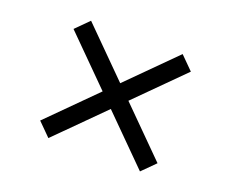

<svg xmlns="http://www.w3.org/2000/svg" viewBox="-108 -886 1216 1012"><g transform="rotate(20 500.0 -380.0)"><path d="M830.1 -123 757.8 -50.8 501 -307.6 244.1 -50.8 171.9 -123 428.7 -379.9 171.9 -636.7 244.1 -709 501 -452.1 757.8 -709 830.1 -636.7 573.2 -379.9Z"/></g></svg>

Font: Nasu
Style: Bold
Weight: 700
Designer: Ryoko NISHIZUKA (kana &amp; ideographs); Paul D. Hunt (Latin, Greek &amp; Cyrillic); Wenlong ZHANG (bopomofo); Sandoll C
Version: Version 2014.1215